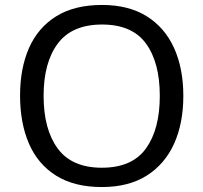

<svg xmlns="http://www.w3.org/2000/svg" viewBox="-20 -745 821 775"><path d="M720 -358Q720 -247 682.5 -164.5Q645 -82 572 -36Q499 10 391 10Q280 10 206.5 -36Q133 -82 97 -165Q61 -248 61 -359Q61 -469 97 -551Q133 -633 206.5 -679Q280 -725 392 -725Q499 -725 572 -679.5Q645 -634 682.5 -551.5Q720 -469 720 -358ZM156 -358Q156 -223 213 -145.5Q270 -68 391 -68Q513 -68 569 -145.5Q625 -223 625 -358Q625 -493 569 -569.5Q513 -646 392 -646Q271 -646 213.5 -569.5Q156 -493 156 -358Z"/></svg>

Font: Noto Sans Sora Sompeng
Style: Regular
Weight: 400
Designer: Monotype Design Team. David Williams.
Foundry: Monotype Imaging Inc.
Version: Version 2.101